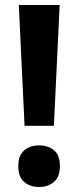

<svg xmlns="http://www.w3.org/2000/svg" viewBox="-20 -734 313 766"><path d="M195 -232H78L55 -714H218ZM53 -71Q53 -114 76.5 -134Q100 -154 136 -154Q172 -154 195.5 -134.5Q219 -115 219 -71Q219 -28 195 -8Q171 12 136 12Q100 12 76.5 -8Q53 -28 53 -71Z"/></svg>

Font: Noto Sans Lao SemiCondensed
Style: Bold
Weight: 700
Width: 4
Designer: Monotype Design Team
Foundry: Monotype Imaging Inc.
Version: Version 2.003; ttfautohint (v1.8.4.7-5d5b)